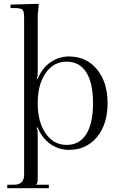

<svg xmlns="http://www.w3.org/2000/svg" viewBox="-20 -770 616 1003"><path d="M328 -13Q395 -13 430.5 -69Q466 -125 466 -231Q466 -337 430.5 -392.5Q395 -448 328 -448Q260 -448 218.5 -388.5Q177 -329 177 -231Q177 -133 218.5 -73Q260 -13 328 -13ZM177 -69V167Q177 186 169 194V195H235V213H18V195H53Q106 195 106 142V-675Q106 -711 97.5 -719.5Q89 -728 53 -728H35V-746L182 -750V-743Q177 -693 177 -689V-390Q177 -370 173 -360V-358H177Q200 -415 244 -445Q288 -475 340 -475Q431 -475 486.5 -408Q542 -341 542 -231Q542 -121 486.5 -54Q431 13 340 13Q288 13 244 -17Q200 -47 177 -104H172V-101Q177 -93 177 -69Z"/></svg>

Font: Foglihten068fMac
Style: Regular
Weight: 500
Designer: gluk (gluksza@wp.pl)
Foundry: gluk (gluksza@wp.pl)
Version: Version 0.68